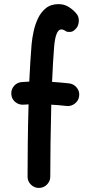

<svg xmlns="http://www.w3.org/2000/svg" viewBox="-20 -861 437 938"><path d="M35.2 -400.9Q33.7 -423.8 48.6 -441.2Q63.5 -458.5 86.4 -460Q104.5 -461.4 123 -462.4Q125.5 -512.7 128.2 -559.1Q130.9 -605.5 134.3 -644Q136.7 -671.9 143.8 -705.8Q150.9 -739.7 165.3 -770.5Q179.7 -801.3 204.1 -821Q228.5 -840.8 265.6 -840.8Q293.5 -840.8 315.2 -827.4Q336.9 -814 352.1 -795.9Q366.2 -780.3 365 -757.8Q363.8 -735.4 352.5 -722.7Q339.8 -708 328.4 -705.8Q316.9 -703.6 305.2 -706.5Q290 -717.3 279.8 -717.3Q252 -717.3 244.6 -634.3Q241.7 -598.1 239 -554Q236.3 -509.8 234.4 -460.9Q273.9 -458.5 317.9 -453.6Q340.8 -450.7 355.2 -432.6Q369.6 -414.6 366.7 -392.1Q364.3 -369.6 345.9 -355.2Q327.6 -340.8 305.2 -343.3Q267.6 -347.7 230.5 -349.6Q228 -254.4 226.8 -161.1Q225.6 -67.9 225.6 2Q225.6 24.4 209.2 40.8Q192.9 57.1 169.9 57.1Q147.5 57.1 131.1 41Q114.7 24.9 114.7 2Q114.7 -68.4 115.7 -161.6Q116.7 -254.9 119.6 -351.1Q106.9 -350.6 94.7 -349.6Q71.8 -348.1 54.2 -363Q36.6 -377.9 35.2 -400.9Z"/></svg>

Font: Mikhak SemiBold
Style: Regular
Weight: 600
Designer: Amin Abedi
Version: Version 3.3